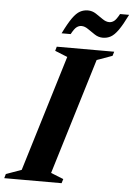

<svg xmlns="http://www.w3.org/2000/svg" viewBox="-86 -906 660 949"><g transform="rotate(5 244.0 -431.0)"><path d="M229.5 -624 167.5 -649 173.5 -670H458.5L452 -649L375.5 -621.5L200 -46L262.5 -21L256 0H-28.5L-22.5 -21L54 -48.5ZM516 -858Q491 -807 472 -780.2Q453 -753.5 435.2 -743.8Q417.5 -734 396 -734Q374.5 -734 356 -746Q337.5 -758 320.2 -770.2Q303 -782.5 286.5 -782.5Q274 -782.5 262.8 -774.2Q251.5 -766 236.5 -738H191.5Q216.5 -789 235.5 -815.8Q254.5 -842.5 272.5 -852.2Q290.5 -862 311.5 -862Q333 -862 351.5 -850Q370 -838 387.2 -825.8Q404.5 -813.5 421 -813.5Q433.5 -813.5 444.8 -821.8Q456 -830 471 -858Z"/></g></svg>

Font: Newsreader Text
Style: Bold Italic
Weight: 700
Italic angle: -17°
Designer: Hugues Gentile
Foundry: Production Type
Version: Version 1.001